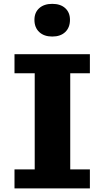

<svg xmlns="http://www.w3.org/2000/svg" viewBox="-20 -999 555 1021"><path d="M57.1 2.9V-98.1H164.6V-609.4H57.1V-710.9H458V-609.4H353.5V-98.1H458V2.9ZM257.8 -804.7Q214.4 -804.7 188.7 -828.6Q163.1 -852.5 163.1 -893.6Q163.1 -932.6 188.7 -955.6Q214.4 -978.5 257.8 -978.5Q301.8 -978.5 326.9 -955.6Q352.1 -932.6 352.1 -893.6Q352.1 -852.5 326.9 -828.6Q301.8 -804.7 257.8 -804.7Z"/></svg>

Font: Comme ExtraBold
Style: Regular
Weight: 800
Version: Version 1.000;gftools[0.9.27]